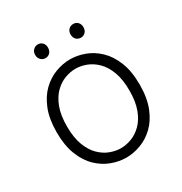

<svg xmlns="http://www.w3.org/2000/svg" viewBox="-168 -834 922 972"><g transform="rotate(-30 292.5 -348.5)"><path d="M292.5 12Q250.5 12 207.8 -3.8Q165 -19.5 129.2 -53.8Q93.5 -88 71.8 -142.8Q50 -197.5 50 -275Q50 -352.5 71.8 -407.2Q93.5 -462 129.2 -496.2Q165 -530.5 207.8 -546.2Q250.5 -562 292.5 -562Q334.5 -562 377.2 -546.2Q420 -530.5 455.8 -496.2Q491.5 -462 513.2 -407.2Q535 -352.5 535 -275Q535 -197.5 513.2 -142.8Q491.5 -88 455.8 -53.8Q420 -19.5 377.2 -3.8Q334.5 12 292.5 12ZM292.5 -43Q323 -43 355 -55Q387 -67 414.2 -94Q441.5 -121 458.2 -165.5Q475 -210 475 -275Q475 -340 458.2 -384.5Q441.5 -429 414.2 -456Q387 -483 355 -495Q323 -507 292.5 -507Q262 -507 230 -495Q198 -483 170.8 -456Q143.5 -429 126.8 -384.5Q110 -340 110 -275Q110 -210 126.8 -165.5Q143.5 -121 170.8 -94Q198 -67 230 -55Q262 -43 292.5 -43ZM189.5 -629Q174 -629 162.8 -640Q151.5 -651 151.5 -669Q151.5 -687 162.8 -698Q174 -709 189.5 -709Q205.5 -709 216 -698Q226.5 -687 226.5 -669Q226.5 -651 216 -640Q205.5 -629 189.5 -629ZM396.5 -629Q380 -629 369.2 -640Q358.5 -651 358.5 -669Q358.5 -687 369.2 -698Q380 -709 396.5 -709Q412.5 -709 423 -698Q433.5 -687 433.5 -669Q433.5 -651 423 -640Q412.5 -629 396.5 -629Z"/></g></svg>

Font: Junction Light
Style: Regular
Weight: 300
Designer: Caroline Hadilaksono
Foundry: Caroline Hadilaksono, Tyler Finck, The League of Moveable Type
Version: Version 2.000; ttfautohint (v1.8.3)